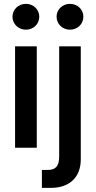

<svg xmlns="http://www.w3.org/2000/svg" viewBox="-20 -751 487 976"><path d="M56.6 0H167V-515.6H56.6ZM111.8 -600.1C149.9 -600.1 179.7 -628.9 179.7 -666C179.7 -702.6 149.9 -731.4 111.8 -731.4C73.2 -731.4 43.5 -702.6 43.5 -666C43.5 -628.9 73.2 -600.1 111.8 -600.1ZM280.8 -515.6V45.4C280.8 92.8 263.2 112.8 223.1 112.8H192.9V204.1H238.3C337.4 204.1 390.6 146 390.6 59.6V-515.6ZM335.9 -600.1C374 -600.1 403.8 -628.9 403.8 -666C403.8 -702.6 374 -731.4 335.9 -731.4C297.4 -731.4 267.6 -702.6 267.6 -666C267.6 -628.9 297.4 -600.1 335.9 -600.1Z"/></svg>

Font: Raveo Display Display Medium
Style: Regular
Weight: 500
Designer: Jakub Foglar, Rasmus Andersson (Inter)
Foundry: Jakubfoglar.com
Version: Version 1.100;Glyphs 3.2.3 (3260)